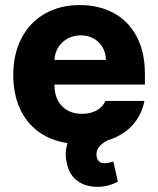

<svg xmlns="http://www.w3.org/2000/svg" viewBox="-20 -557 622 755"><path d="M243.2 86.9Q238.3 67.4 238.3 50.8Q238.3 28.8 245.6 5.9Q178.7 -4.4 130.9 -39.6Q83 -74.7 57.6 -131.6Q32.2 -188.5 32.2 -262.7Q32.2 -344.2 64.5 -406.5Q96.7 -468.8 156 -502.9Q215.3 -537.1 293.9 -537.1Q369.1 -537.1 427 -505.9Q484.9 -474.6 517.3 -413.6Q549.8 -352.5 549.8 -266.6V-224.6H194.3V-221.7Q194.3 -170.4 223.6 -139.9Q252.9 -109.4 302.7 -109.4Q335.9 -109.4 360.1 -122.8Q384.3 -136.2 394.5 -160.2H547.9Q537.1 -103.5 499.5 -63.2Q461.9 -22.9 402.3 -4.9Q380.9 6.8 370.1 19.8Q359.4 32.7 359.4 49.8Q359.4 66.4 367.7 75.7Q376 85 391.6 85Q400.4 85 413.8 81.5Q427.2 78.1 425.8 78.1L443.4 157.2Q406.2 177.7 363.3 177.7Q315.9 177.7 284.2 154.1Q252.4 130.4 243.2 86.9ZM396.5 -321.3Q396 -349.1 383.3 -371.1Q370.6 -393.1 348.1 -405.5Q325.7 -418 297.9 -418Q269 -418 245.8 -405.3Q222.7 -392.6 209 -370.6Q195.3 -348.6 194.3 -321.3Z"/></svg>

Font: Pretendard ExtraBold
Style: Regular
Weight: 800
Designer: Base glyphs from Inter by Rasmus Andersson; Hangeul glyphs from Noto Sans CJK(Source Han Sans) by Jang Soo-young and Kan
Foundry: Kil Hyung-jin
Version: Version 1.309